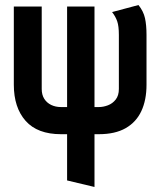

<svg xmlns="http://www.w3.org/2000/svg" viewBox="-20 -527 638 764"><path d="M531 -507 426 -479Q440 -461 446.5 -442Q453 -423 453 -388V-173Q453 -147 440.5 -131Q428 -115 409.5 -108Q391 -101 373 -101H356V-501H247V-101H223Q201 -101 183.5 -109.5Q166 -118 156 -134Q146 -150 146 -173V-501H35V-190Q35 -99 82 -46Q129 7 223 7H247V191L356 217V7H373Q438 7 480 -17Q522 -41 542.5 -85Q563 -129 563 -190V-388Q563 -427 557 -454.5Q551 -482 531 -507Z"/></svg>

Font: Advent Pro
Style: Bold
Weight: 700
Designer: VivaRado, Andreas Kalpakidis
Foundry: VivaRado, Andreas Kalpakidis
Version: Version 3.000